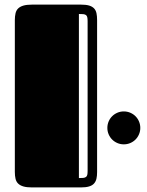

<svg xmlns="http://www.w3.org/2000/svg" viewBox="-20 -820 644 840"><path d="M44.9 -731.9Q44.9 -748.5 47.9 -761.5Q50.8 -774.4 59.1 -782.7Q67.4 -791 82 -795.4Q96.7 -799.8 120.1 -799.8H334Q356.4 -799.8 370.1 -795.7Q383.8 -791.5 391.6 -783.2Q399.4 -774.9 402.1 -762.2Q404.8 -749.5 404.8 -732.4V-66.9Q404.8 -50.3 401.9 -37.8Q398.9 -25.4 391.1 -16.8Q383.3 -8.3 369.4 -4.2Q355.5 0 333 0H120.1Q96.7 0 82 -4.4Q67.4 -8.8 59.1 -17.1Q50.8 -25.4 47.9 -38.1Q44.9 -50.8 44.9 -67.9ZM363.3 -727.5Q363.3 -738.3 361.8 -744.6Q360.4 -751 356 -754.2Q351.6 -757.3 344.2 -758.1Q336.9 -758.8 325.2 -758.8V-41Q336.9 -41 344.2 -41.7Q351.6 -42.5 356 -45.7Q360.4 -48.8 361.8 -54.9Q363.3 -61 363.3 -72.3ZM449.7 -260.3Q449.7 -275.4 455.3 -288.6Q460.9 -301.8 470.7 -311.5Q480.5 -321.3 493.7 -326.9Q506.8 -332.5 521.5 -332.5Q536.6 -332.5 549.8 -326.9Q563 -321.3 572.8 -311.5Q582.5 -301.8 588.1 -288.6Q593.8 -275.4 593.8 -260.3Q593.8 -245.6 588.1 -232.4Q582.5 -219.2 572.8 -209.5Q563 -199.7 549.8 -194.1Q536.6 -188.5 521.5 -188.5Q506.8 -188.5 493.7 -194.1Q480.5 -199.7 470.7 -209.5Q460.9 -219.2 455.3 -232.4Q449.7 -245.6 449.7 -260.3Z"/></svg>

Font: Fascinate Inline
Style: Regular
Weight: 900
Designer: Astigmatic (AOETI)
Foundry: Astigmatic (AOETI)
Version: Version 1.000